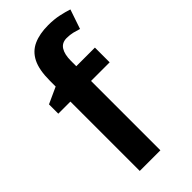

<svg xmlns="http://www.w3.org/2000/svg" viewBox="-241 -820 875 875"><g transform="rotate(-45 196.5 -382.5)"><path d="M349 -447H229V0H96V-447H18V-507L97 -543V-580Q97 -650 117 -690Q137 -730 176 -747.5Q215 -765 271 -765Q308 -765 338.5 -758.5Q369 -752 393 -744L361 -650Q346 -655 328 -659.5Q310 -664 289 -664Q258 -664 243.5 -641Q229 -618 229 -577V-542H349Z"/></g></svg>

Font: Noto Sans Display SemiBold
Style: Regular
Weight: 600
Designer: Monotype Design Team
Foundry: Monotype Imaging Inc.
Version: Version 2.003